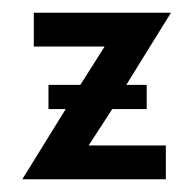

<svg xmlns="http://www.w3.org/2000/svg" viewBox="-20 -281 302 301"><path d="M156 -110H210V-148H178L248 -261H33V-208H144L106 -148H56V-110H83L15 0H240V-53H119Z"/></svg>

Font: Hussar Tani
Style: Dwa
Weight: 700
Foundry: Cannot Into Space Fonts
Version: Version 0.92